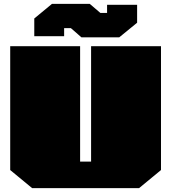

<svg xmlns="http://www.w3.org/2000/svg" viewBox="-20 -977 889 997"><path d="M403 -783 348 -831H313V-789H158V-881L250 -957H446L501 -910H536V-952H692V-859L599 -783ZM147 0 33 -94V-737H396V-138H453V-737H816V-94L702 0Z"/></svg>

Font: Tomorrow Black
Style: Regular
Weight: 900
Designer: Tony de Marco, Monica Rizzolli
Foundry: Just in Type
Version: Version 2.002